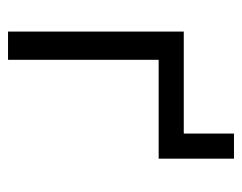

<svg xmlns="http://www.w3.org/2000/svg" viewBox="-82 -520 602 478"><g transform="rotate(90 219.0 -281.0)"><path d="M58.6 -437.5H375V-375H128.9V0H58.6ZM375 -562.5V-437.5H312.5V-562.5Z"/></g></svg>

Font: Sudo Var
Style: Regular
Weight: 400
Monospace: yes
Designer: Jens Kutilek
Foundry: Jens Kutilek
Version: Version 0.065;FEAKit 1.0